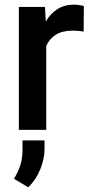

<svg xmlns="http://www.w3.org/2000/svg" viewBox="-20 -558 394 825"><path d="M340.3 -531.7 339.4 -422.4Q315.9 -426.3 291.5 -426.3Q247.6 -426.3 219.7 -408.7Q191.9 -391.1 178.7 -360.4V0H61V-528.3H173.3L176.8 -465.8Q196.3 -499.5 226.8 -518.8Q257.3 -538.1 298.3 -538.1Q309.1 -538.1 321.5 -536.1Q334 -534.2 340.3 -531.7ZM171.4 45.4V82Q171.4 124.5 152.6 170.4Q133.8 216.3 101.1 246.6L40 210Q57.1 182.6 66.9 153.3Q76.7 124 76.7 86.4V45.4Z"/></svg>

Font: Vazirmatn UI FD Medium
Style: Regular
Weight: 500
Designer: Saber Rastikerdar
Foundry: Saber Rastikerdar
Version: Version 33.003